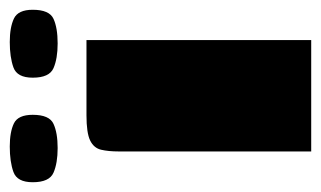

<svg xmlns="http://www.w3.org/2000/svg" viewBox="-175 -505 657 393"><g transform="rotate(-90 153.5 -308.5)"><path d="M40 0Q40 -99 40 -197.5Q40 -296 40 -394Q40 -415 43.5 -430Q47 -445 62.5 -452.5Q78 -460 114 -460H268V0ZM261 -519Q230 -519 210.5 -527.5Q191 -536 191 -570Q191 -602 212 -609.5Q233 -617 264 -617Q294 -617 312 -608.5Q330 -600 330 -570Q330 -536 311.5 -527.5Q293 -519 261 -519ZM47 -519Q16 -519 -3.5 -527.5Q-23 -536 -23 -570Q-23 -602 -2 -609.5Q19 -617 50 -617Q80 -617 97.5 -608.5Q115 -600 115 -570Q115 -536 96.5 -527.5Q78 -519 47 -519Z"/></g></svg>

Font: Genos Thin Black
Style: Regular
Weight: 900
Version: Version 1.010